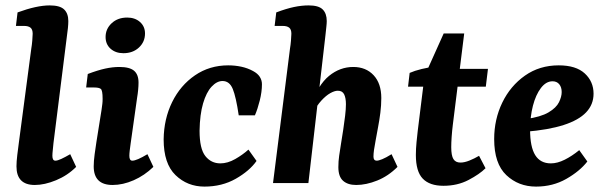

<svg xmlns="http://www.w3.org/2000/svg" viewBox="-20 -678 2233 711"><path d="M109 7Q41 7 41 -62Q41 -79 44 -104Q47 -129 50 -151L96 -499Q98 -510 99.5 -527.5Q101 -545 101 -553Q101 -569 93 -575.5Q85 -582 69 -582H39L45 -632Q116 -658 164 -658Q202 -658 217.5 -643Q233 -628 233 -600Q233 -589 231.5 -574Q230 -559 228 -546L178 -148Q177 -136 175.5 -122.5Q174 -109 174 -101Q174 -83 185 -83Q193 -83 207 -89.5Q221 -96 240 -107L262 -60Q230 -28 187.5 -10.5Q145 7 109 7Z M397 7Q327 7 327 -62Q327 -81 330.5 -107Q334 -133 337 -152L356 -271Q358 -286 359 -293.5Q360 -301 360 -312Q360 -344 353 -349Q346 -354 329 -354H299L305 -404Q342 -418 369.5 -424Q397 -430 422 -430Q460 -430 476.5 -416Q493 -402 493 -372Q493 -360 491.5 -344.5Q490 -329 488 -318L464 -148Q462 -134 460.5 -121.5Q459 -109 459 -101Q459 -83 470 -83Q478 -83 492 -89Q506 -95 526 -107L548 -60Q515 -28 475 -10.5Q435 7 397 7ZM437 -481Q408 -481 389.5 -497.5Q371 -514 371 -541Q371 -571 393.5 -592Q416 -613 451 -613Q480 -613 498.5 -596.5Q517 -580 517 -554Q517 -523 494.5 -502Q472 -481 437 -481Z M737 13Q674 13 630 -29.5Q586 -72 586 -162Q587 -238 617.5 -300Q648 -362 702 -399Q756 -436 825 -436Q850 -436 873.5 -431Q897 -426 917 -415Q934 -406 942 -393.5Q950 -381 950 -366Q950 -338 942 -306Q934 -274 924 -251H864Q854 -319 842 -348.5Q830 -378 804 -378Q783 -378 763.5 -357Q744 -336 732 -295Q720 -254 719 -194Q719 -127 740.5 -100Q762 -73 796 -73Q823 -73 851 -89Q879 -105 900 -124L930 -82Q904 -45 853 -16Q802 13 737 13Z M1299 7Q1268 7 1250.5 -8.5Q1233 -24 1233 -59Q1233 -81 1236 -101.5Q1239 -122 1243 -147Q1247 -171 1251 -197.5Q1255 -224 1258 -249Q1261 -274 1261 -292Q1261 -315 1254.5 -328.5Q1248 -342 1231 -342Q1219 -342 1203 -333Q1187 -324 1170 -305.5Q1153 -287 1139 -259L1129 -285Q1158 -364 1198.5 -397Q1239 -430 1288 -430Q1335 -430 1363.5 -399.5Q1392 -369 1392 -315Q1392 -288 1388.5 -260.5Q1385 -233 1380 -207Q1375 -181 1371 -158Q1367 -137 1365 -123Q1363 -109 1363 -98Q1363 -83 1375 -83Q1382 -83 1395.5 -88.5Q1409 -94 1430 -107L1452 -60Q1418 -26 1377 -9.5Q1336 7 1299 7ZM991 0 1054 -499Q1056 -510 1057.5 -527.5Q1059 -545 1059 -553Q1059 -569 1051 -575.5Q1043 -582 1027 -582H997L1003 -632Q1040 -646 1068.5 -652Q1097 -658 1123 -658Q1160 -658 1175 -643Q1190 -628 1190 -600Q1190 -592 1188.5 -578.5Q1187 -565 1185 -546L1122 0Z M1622 10Q1571 10 1545.5 -16.5Q1520 -43 1520 -104Q1520 -127 1522.5 -152Q1525 -177 1527 -194L1552 -396L1623 -554H1699L1657 -217Q1654 -193 1652.5 -171Q1651 -149 1651 -133Q1651 -102 1659 -89Q1667 -76 1685 -76Q1700 -76 1718.5 -83.5Q1737 -91 1754 -101L1778 -55Q1756 -33 1715 -11.5Q1674 10 1622 10ZM1491 -357 1497 -408Q1515 -416 1541.5 -422.5Q1568 -429 1596 -432L1640 -423H1787L1779 -357Z M2049 -436Q2113 -436 2145.5 -406Q2178 -376 2178 -331Q2178 -291 2150.5 -262Q2123 -233 2067 -215Q2011 -197 1925 -190L1927 -237Q1983 -245 2011.5 -262Q2040 -279 2050 -299.5Q2060 -320 2060 -337Q2060 -355 2051 -366Q2042 -377 2026 -377Q2002 -377 1983 -352Q1964 -327 1953.5 -286.5Q1943 -246 1943 -197Q1943 -134 1962 -103.5Q1981 -73 2020 -73Q2044 -73 2071 -86.5Q2098 -100 2125 -122L2155 -80Q2127 -44 2077 -15.5Q2027 13 1965 13Q1900 13 1855 -29.5Q1810 -72 1810 -163Q1810 -236 1840 -298Q1870 -360 1924 -398Q1978 -436 2049 -436Z"/></svg>

Font: Yrsa
Style: Italic
Weight: 400
Italic angle: -7.10001°
Designer: Anna Giedrys (Yrsa+Rasa design), David Brezina (Yrsa art-direction, Rasa art-direction, design)
Foundry: Rosetta Type Foundry
Version: Version 2.004